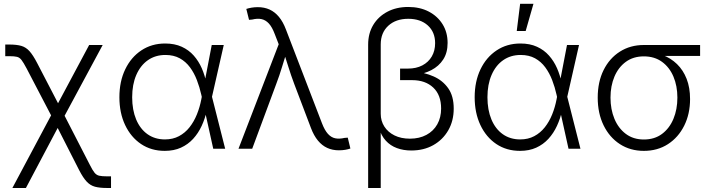

<svg xmlns="http://www.w3.org/2000/svg" viewBox="-20 -773 3679 998"><path d="M44.4 204.1 264.6 -209H296.4L446.8 83.5Q460.9 111.8 471.2 124.5Q481.4 137.2 495.8 140.4Q510.3 143.6 536.1 143.6H557.1V204.1H536.1Q498 204.1 473.6 197.5Q449.2 190.9 430.7 171.1Q412.1 151.4 391.6 111.8L279.8 -107.9L114.7 204.1ZM259.3 -147 118.2 -417.5Q102.1 -447.8 92 -460.9Q82 -474.1 68.6 -477.5Q55.2 -481 28.3 -481H7.3V-541.5H28.3Q66.9 -541.5 91.1 -534.4Q115.2 -527.3 133.5 -506.8Q151.9 -486.3 172.9 -445.8L281.7 -236.3L443.4 -539.1H513.7L302.7 -147Z M836.4 11.2Q766.1 11.2 713.1 -24.4Q660.2 -60.1 630.4 -123Q600.6 -186 600.6 -267.6Q600.6 -349.6 630.9 -412.6Q661.1 -475.6 714.8 -511.2Q768.6 -546.9 838.4 -546.9Q887.7 -546.9 924.6 -530Q961.4 -513.2 987.1 -484.1Q1012.7 -455.1 1028.8 -418.2Q1044.9 -381.3 1052.7 -340.8H1075.2L1081.5 -271.5L1150.4 0H1088.4L1026.4 -280.3Q1017.6 -319.8 1003.4 -356.7Q989.3 -393.6 967.5 -423.1Q945.8 -452.6 914.3 -470Q882.8 -487.3 839.8 -487.3Q787.6 -487.3 748.8 -460.2Q710 -433.1 688.5 -383.5Q667 -334 667 -267.6Q667 -201.7 687.7 -152.1Q708.5 -102.5 746.8 -75.4Q785.2 -48.3 837.4 -48.3Q878.4 -48.3 910.2 -65.2Q941.9 -82 965.1 -111.3Q988.3 -140.6 1003.4 -178.2Q1018.6 -215.8 1026.4 -256.8L1080.6 -539.1H1143.1L1081.5 -268.1L1075.7 -199.7H1055.2Q1045.9 -156.7 1028.3 -118.7Q1010.7 -80.6 983.9 -51.3Q957 -22 920.4 -5.4Q883.8 11.2 836.4 11.2Z M1219.7 0 1428.7 -543 1408.2 -595.7Q1394.5 -632.3 1377.7 -650.6Q1360.8 -668.9 1339.6 -673.6Q1318.4 -678.2 1291 -671.4L1274.4 -669.9L1260.3 -726.6Q1272 -730.5 1287.6 -733.2Q1303.2 -735.8 1320.3 -735.8Q1354 -735.8 1381.3 -723.4Q1408.7 -710.9 1429.9 -685.3Q1451.2 -659.7 1466.3 -619.6L1653.8 -131.8Q1667.5 -96.2 1684.3 -77.4Q1701.2 -58.6 1722.4 -54.2Q1743.7 -49.8 1771 -56.2L1787.6 -57.6L1801.3 -1Q1790.5 2.9 1774.9 5.6Q1759.3 8.3 1741.7 8.3Q1708 8.3 1680.9 -4.2Q1653.8 -16.6 1632.6 -42.2Q1611.3 -67.9 1596.2 -107.9L1509.3 -336.9Q1492.2 -382.3 1478.8 -425.8Q1465.3 -469.2 1451.2 -512.7H1473.1Q1459.5 -470.2 1446.3 -426Q1433.1 -381.8 1416 -336.9L1291 0Z M1893.6 204.1V-541Q1893.6 -599.1 1919.9 -643.1Q1946.3 -687 1993.4 -711.9Q2040.5 -736.8 2102.1 -736.8Q2162.6 -736.8 2208.5 -712.9Q2254.4 -689 2280.5 -647Q2306.6 -605 2306.6 -549.8Q2306.6 -499 2283.9 -463.9Q2261.2 -428.7 2221.9 -408.4Q2182.6 -388.2 2132.3 -382.3V-400.9Q2187 -396.5 2233.9 -375.7Q2280.8 -355 2309.6 -314.5Q2338.4 -273.9 2338.4 -208.5Q2338.4 -145 2310.1 -95.7Q2281.7 -46.4 2232.2 -18.6Q2182.6 9.3 2117.7 9.3Q2077.1 9.3 2043.2 -3.2Q2009.3 -15.6 1985.4 -41.7Q1961.4 -67.9 1949.7 -108.4L1959 -114.3V204.1ZM2110.8 -52.2Q2159.7 -52.2 2196.3 -71.8Q2232.9 -91.3 2252.9 -126.7Q2272.9 -162.1 2272.9 -209Q2272.9 -279.3 2231.9 -317.9Q2190.9 -356.4 2122.6 -356.4H2059.6V-416.5H2101.1Q2143.6 -416.5 2175.3 -433.1Q2207 -449.7 2224.4 -479.5Q2241.7 -509.3 2241.7 -548.8Q2241.7 -606.4 2203.6 -640.9Q2165.5 -675.3 2102.1 -675.3Q2037.6 -675.3 1998.3 -639.2Q1959 -603 1959 -542V-181.6Q1959 -144.5 1977.8 -115.2Q1996.6 -85.9 2030.5 -69.1Q2064.5 -52.2 2110.8 -52.2Z M2683.1 11.2Q2612.8 11.2 2559.8 -24.4Q2506.8 -60.1 2477.1 -123Q2447.3 -186 2447.3 -267.6Q2447.3 -349.6 2477.5 -412.6Q2507.8 -475.6 2561.5 -511.2Q2615.2 -546.9 2685.1 -546.9Q2734.4 -546.9 2771.2 -530Q2808.1 -513.2 2833.7 -484.1Q2859.4 -455.1 2875.5 -418.2Q2891.6 -381.3 2899.4 -340.8H2921.9L2928.2 -271.5L2997.1 0H2935.1L2873 -280.3Q2864.3 -319.8 2850.1 -356.7Q2835.9 -393.6 2814.2 -423.1Q2792.5 -452.6 2761 -470Q2729.5 -487.3 2686.5 -487.3Q2634.3 -487.3 2595.5 -460.2Q2556.6 -433.1 2535.2 -383.5Q2513.7 -334 2513.7 -267.6Q2513.7 -201.7 2534.4 -152.1Q2555.2 -102.5 2593.5 -75.4Q2631.8 -48.3 2684.1 -48.3Q2725.1 -48.3 2756.8 -65.2Q2788.6 -82 2811.8 -111.3Q2835 -140.6 2850.1 -178.2Q2865.2 -215.8 2873 -256.8L2927.2 -539.1H2989.7L2928.2 -268.1L2922.4 -199.7H2901.9Q2892.6 -156.7 2875 -118.7Q2857.4 -80.6 2830.6 -51.3Q2803.7 -22 2767.1 -5.4Q2730.5 11.2 2683.1 11.2ZM2666 -611.8 2683.6 -753.4H2752.9L2712.4 -611.8Z M3326.7 11.2Q3256.3 11.2 3202.1 -23.9Q3147.9 -59.1 3117.4 -121.6Q3086.9 -184.1 3086.9 -265.6Q3086.9 -347.2 3117.4 -408.7Q3147.9 -470.2 3202.1 -504.6Q3256.3 -539.1 3326.7 -539.1H3619.1V-482.4H3394.5L3326.7 -480Q3272 -480 3233.2 -451.7Q3194.3 -423.3 3173.8 -374.8Q3153.3 -326.2 3153.3 -265.6Q3153.3 -204.6 3173.8 -155.3Q3194.3 -106 3233.2 -76.9Q3272 -47.9 3326.7 -47.9Q3382.3 -47.9 3421.1 -76.9Q3460 -106 3480.5 -155.3Q3501 -204.6 3501 -265.6Q3501 -326.2 3480.5 -374.8Q3460 -423.3 3420.9 -451.7Q3381.8 -480 3326.7 -480V-503.9Q3378.9 -503.9 3422.9 -487.5Q3466.8 -471.2 3499 -439.9Q3531.2 -408.7 3549.1 -363Q3566.9 -317.4 3566.9 -258.3Q3566.9 -180.7 3536.4 -119.6Q3505.9 -58.6 3451.9 -23.7Q3397.9 11.2 3326.7 11.2Z"/></svg>

Font: Inter 18pt Light
Style: Regular
Weight: 300
Designer: Rasmus Andersson
Foundry: rsms
Version: Version 4.001;git-66647c0bb